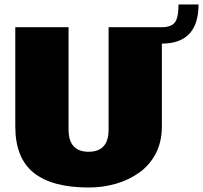

<svg xmlns="http://www.w3.org/2000/svg" viewBox="-20 -821 903 854"><path d="M374 13Q212 13 130 -52.5Q48 -118 48 -259V-700H285V-244Q285 -195 307.5 -170.5Q330 -146 374 -146Q463 -146 463 -244V-700H700V-259Q700 -191 673.5 -139.5Q647 -88 601 -54.5Q555 -21 496.5 -4Q438 13 374 13ZM699 -700Q741 -700 757.5 -721Q774 -742 774 -801H863Q863 -627 699 -627Z"/></svg>

Font: Pathway Extreme SemiCondensed Black
Style: Regular
Weight: 900
Width: 4
Version: Version 1.001;gftools[0.9.26]